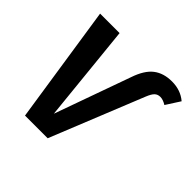

<svg xmlns="http://www.w3.org/2000/svg" viewBox="-174 -884 1061 1061"><g transform="rotate(45 356.0 -354.0)"><path d="M155.8 0 50.8 -691.9H203.1L261.2 -120.1L419.9 -564Q446.3 -642.1 489 -675Q531.7 -708 597.2 -708Q665 -708 711.9 -668L659.2 -585.9Q633.3 -602.1 611.8 -602.1Q591.8 -602.1 578.9 -589.8Q565.9 -577.6 553.2 -545.9L333 0Z"/></g></svg>

Font: FiraGO SemiBold
Style: Italic
Weight: 600
Italic angle: -8°
Designer: bBox Type GmbH
Foundry: bBox Type GmbH
Version: Version 1.001;PS 001.001;hotconv 1.0.88;makeotf.lib2.5.64775